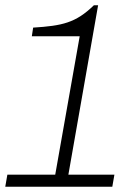

<svg xmlns="http://www.w3.org/2000/svg" viewBox="-40 -710 517 730"><path d="M-20 0H387L395 -46H220L333 -690H317C248 -623 197 -612 86 -605L81 -572H263L170 -46H-12Z"/></svg>

Font: Archivo Thin
Style: Italic
Weight: 100
Italic angle: -10°
Designer: Hector Gatti
Foundry: Omnibus-Type
Version: Version 2.001